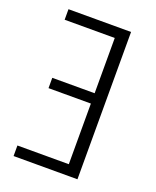

<svg xmlns="http://www.w3.org/2000/svg" viewBox="-130 -762 680 839"><g transform="rotate(20 210.0 -342.5)"><path d="M42 -685H333V0H36V-49H275V-331H78V-379H275V-636H42Z"/></g></svg>

Font: Fira Sans Extra Condensed Light
Style: Regular
Weight: 300
Width: 1
Designer: Carrois Corporate & Edenspiekermann AG
Foundry: Carrois Corporate GbR & Edenspiekermann AG
Version: Version 4.203